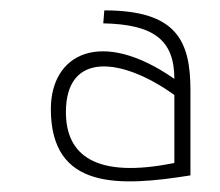

<svg xmlns="http://www.w3.org/2000/svg" viewBox="-20 -729 424 370"><path d="M347 -555C347 -651 320 -709 181 -709L179 -684C275 -682 316 -653 316 -577C174 -676 78 -625 78 -519C78 -363 209 -369 347 -391ZM316 -415C164 -384 107 -430 107 -513C107 -630 214 -619 316 -546Z"/></svg>

Font: Advent Pro
Style: ExtraLight
Weight: 250
Designer: Andreas Kalpakidis
Foundry: Andreas Kalpakidis
Version: Version 2.002 2007